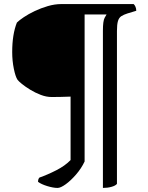

<svg xmlns="http://www.w3.org/2000/svg" viewBox="-20 -724 730 944"><path d="M263 200Q242 200 212.5 191Q183 182 167 170Q167 156 174 149Q214 135 257 113Q300 91 327 63V-249Q302 -248 277 -247.5Q252 -247 234 -247Q208 -247 180.5 -257.5Q153 -268 128.5 -283Q104 -298 87.5 -311.5Q71 -325 66 -332Q56 -347 48 -386Q40 -425 40 -468Q40 -555 63 -613Q74 -624 97 -639.5Q120 -655 150.5 -669.5Q181 -684 215 -694Q249 -704 282 -704H637Q642 -700 646 -691Q650 -682 650 -671L607 -658Q588 -652 576.5 -644.5Q565 -637 560 -620.5Q555 -604 555 -572V180Q548 189 528.5 194.5Q509 200 486 200V-574Q486 -621 494.5 -636.5Q503 -652 504 -653H396V70Q380 104 354 134Q328 164 303 182Q278 200 263 200Z"/></svg>

Font: Texturina 72pt Medium
Style: Regular
Weight: 500
Designer: Guillermo Torres Carreño
Foundry: Omnibus-Type
Version: Version 1.002; ttfautohint (v1.8.3)